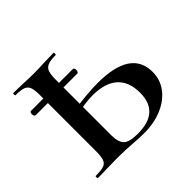

<svg xmlns="http://www.w3.org/2000/svg" viewBox="-121 -606 749 749"><g transform="rotate(-45 253.5 -232.0)"><path d="M26 -358Q26 -363 28 -366.5Q30 -370 33 -370H263Q267 -370 269 -366.5Q271 -363 271 -358Q271 -353 269 -349Q267 -345 263 -345H33Q30 -345 28 -349Q26 -353 26 -358ZM265 -12Q384 -12 384 -119Q384 -180 349 -211.5Q314 -243 245 -243Q207 -243 147 -230L144 -249Q234 -263 293 -263Q476 -263 476 -142Q476 -99 451 -66Q426 -33 382.5 -14.5Q339 4 283 4Q256 4 220 1Q206 0 186 -1Q166 -2 142 -2L81 -1Q63 0 32 0Q30 0 30 -6Q30 -12 32 -12Q63 -12 77 -17Q91 -22 96 -36.5Q101 -51 101 -81V-387Q101 -417 96 -431Q91 -445 76.5 -450.5Q62 -456 33 -456Q31 -456 31 -462Q31 -468 33 -468L81 -467Q121 -465 143 -465Q169 -465 209 -467L255 -468Q257 -468 257 -462Q257 -456 255 -456Q226 -456 211.5 -450Q197 -444 192 -429.5Q187 -415 187 -385V-81Q187 -43 202.5 -27.5Q218 -12 265 -12Z"/></g></svg>

Font: Cormorant Unicase SemiBold
Style: Regular
Weight: 600
Designer: Christian Thalmann (Catharsis Fonts)
Foundry: Catharsis Fonts
Version: Version 4.000